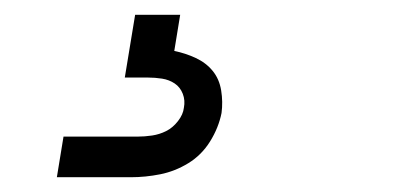

<svg xmlns="http://www.w3.org/2000/svg" viewBox="-20 -20 540 260"><path d="M57 220 66 165H166Q176 165 186 163.5Q196 162 205 157.5Q214 153 221 144Q228 135 229 126Q231 116 227.5 107Q224 98 216.5 93Q209 88 199.5 86.5Q190 85 180 85H149L163 0H224L216 49Q231 52 245 58.5Q259 65 268 76Q277 87 279.5 102.5Q282 118 280 133Q276 153 264.5 171.5Q253 190 235 201Q217 212 197 216Q177 220 157 220Z"/></svg>

Font: Iosevka SS04 Light Oblique
Style: Regular
Weight: 300
Italic angle: -9°
Monospace: yes
Designer: Belleve Invis
Foundry: Belleve Invis
Version: Version 19.0.0; ttfautohint (v1.8.4)